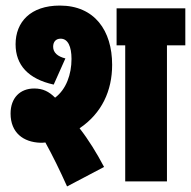

<svg xmlns="http://www.w3.org/2000/svg" viewBox="-20 -652 686 690"><path d="M125 -139C131 -139 137 -139 143 -140C169 -93 195 -40 221 18L354 -52C327 -103 298 -150 266 -191C346 -245 383 -326 383 -419C383 -542 320 -632 195 -632C90 -632 36 -573 36 -493C36 -418 82 -368 173 -348L215 -442C187 -449 171 -463 171 -484C171 -502 181 -513 198 -513C224 -513 237 -485 237 -440C237 -385 218 -331 178 -301C156 -323 134 -334 103 -334C52 -334 18 -300 18 -244C18 -175 64 -141 125 -139ZM580 -489H646V-622H399V-489H430V0H580Z"/></svg>

Font: Noto Sans Devanagari ExtraCondensed Black
Style: Regular
Weight: 900
Width: 2
Designer: Jelle Bosma - Monotype Design Team
Foundry: Monotype Imaging Inc.
Version: Version 2.004